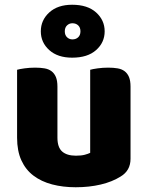

<svg xmlns="http://www.w3.org/2000/svg" viewBox="-20 -773 622 809"><path d="M52 -479Q62 -482 83.5 -485Q105 -488 128 -488Q150 -488 167.5 -485Q185 -482 197 -473Q209 -464 215.5 -448.5Q222 -433 222 -408V-193Q222 -152 242 -134.5Q262 -117 300 -117Q323 -117 337.5 -121Q352 -125 360 -129V-479Q370 -482 391.5 -485Q413 -488 436 -488Q458 -488 475.5 -485Q493 -482 505 -473Q517 -464 523.5 -448.5Q530 -433 530 -408V-104Q530 -54 488 -29Q453 -7 404.5 4.5Q356 16 299 16Q245 16 199.5 4Q154 -8 121 -33Q88 -58 70 -97.5Q52 -137 52 -193ZM152 -641Q152 -688 187.5 -720.5Q223 -753 284 -753Q349 -753 385 -720.5Q421 -688 421 -641Q421 -594 385 -562Q349 -530 284 -530Q223 -530 187.5 -562Q152 -594 152 -641ZM253 -641Q253 -625 262.5 -616Q272 -607 285 -607Q300 -607 309.5 -616Q319 -625 319 -641Q319 -657 309.5 -666Q300 -675 285 -675Q272 -675 262.5 -666Q253 -657 253 -641Z"/></svg>

Font: Baloo Bhaijaan
Style: Regular
Weight: 400
Designer: Devika Bhansali and Ek Type
Foundry: Ek Type
Version: Version 1.443;PS 1.000;hotconv 16.6.51;makeotf.lib2.5.65220;